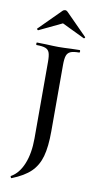

<svg xmlns="http://www.w3.org/2000/svg" viewBox="-92 -681 455 903"><g transform="rotate(10 135.0 -230.0)"><path d="M39 -456Q37 -456 37 -462Q37 -468 39 -468L83 -467Q121 -465 142 -465Q167 -465 203 -467L243 -468Q246 -468 246 -462Q246 -456 243 -456Q215 -456 201.5 -450Q188 -444 183 -429.5Q178 -415 178 -385V-69Q178 6 165 52Q152 98 121 128Q90 158 32 181Q30 182 27.5 177Q25 172 28 171Q65 150 85.5 99.5Q106 49 106 -22V-387Q106 -417 101 -431Q96 -445 82 -450.5Q68 -456 39 -456ZM144 -641Q150 -641 155 -636L257 -533Q258 -533 258 -531Q258 -529 255.5 -527Q253 -525 252 -526L144 -578L35 -526Q33 -525 30 -528.5Q27 -532 29 -533L132 -636Q137 -641 144 -641Z"/></g></svg>

Font: Cormorant SC Medium
Style: Regular
Weight: 500
Designer: Christian Thalmann (Catharsis Fonts)
Foundry: Catharsis Fonts
Version: Version 4.000